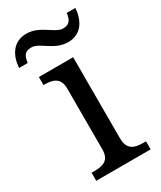

<svg xmlns="http://www.w3.org/2000/svg" viewBox="-211 -801 730 868"><g transform="rotate(-30 154.0 -367.0)"><path d="M227 -606C298 -606 328 -663 332 -724H287C283 -697 277 -671 238 -671C196 -671 153 -734 82 -734C10 -734 -20 -677 -24 -616H21C25 -643 30 -669 70 -669C113 -669 155 -606 227 -606ZM23 0H307V-42H294C249 -42 212 -51 212 -114V-536H33V-494H36C80 -494 118 -485 118 -426V-109C118 -50 80 -42 36 -42H23Z"/></g></svg>

Font: Noto Serif Thai
Style: Regular
Weight: 400
Designer: Monotype Design Team
Foundry: Monotype Imaging Inc.
Version: Version 1.901